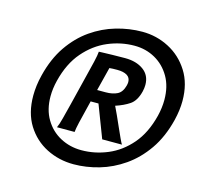

<svg xmlns="http://www.w3.org/2000/svg" viewBox="-105 -834 1012 961"><g transform="rotate(15 400.5 -353.0)"><path d="M498.5 -640.1Q427.7 -640.1 360.6 -611.6Q293.5 -583 242.2 -523.4Q190.9 -463.9 167.5 -370.1Q156.7 -327.1 156.7 -287.1Q156.7 -218.3 186.3 -168.7Q215.8 -119.1 265.6 -92.5Q315.4 -65.9 375 -65.9Q444.8 -65.9 510.7 -93.5Q576.7 -121.1 627.2 -179.7Q677.7 -238.3 701.2 -332Q711.9 -375.5 711.9 -416.5Q711.9 -485.8 682.9 -535.9Q653.8 -585.9 605.5 -613Q557.1 -640.1 498.5 -640.1ZM518.1 -717.8Q591.8 -717.8 656.2 -684.3Q720.7 -650.9 760.7 -587.6Q800.8 -524.4 800.8 -434.6Q800.8 -387.2 787.6 -333Q764.6 -240.7 719 -175Q673.3 -109.4 613.5 -67.9Q553.7 -26.4 487.1 -7.1Q420.4 12.2 355.5 12.2Q279.3 12.2 214.8 -20.5Q150.4 -53.2 111.3 -115.7Q72.3 -178.2 72.3 -268.1Q72.3 -293 75.7 -320.1Q79.1 -347.2 86.4 -376Q108.9 -466.8 153.3 -531.5Q197.8 -596.2 256.8 -637.5Q315.9 -678.7 383.1 -698.2Q450.2 -717.8 518.1 -717.8ZM357.4 -314 346.7 -270.5Q335.9 -228.5 328.4 -195.6Q320.8 -162.6 319.3 -145.5H228Q236.3 -163.1 244.6 -195.8Q252.9 -228.5 263.7 -270.5L303.7 -432.6Q314.5 -474.6 323 -511.2Q331.5 -547.9 332.5 -564.9Q332.5 -564.9 352.5 -565.7Q372.6 -566.4 403.6 -567.1Q434.6 -567.9 468.3 -567.9Q526.4 -567.9 563.5 -541Q600.6 -514.2 600.6 -464.4Q600.6 -448.2 596.2 -429.7Q583.5 -378.9 553.5 -358.6Q523.4 -338.4 481.4 -324.7Q489.7 -308.1 502 -281Q514.2 -253.9 526.9 -225.1Q539.6 -196.3 549.8 -174.3Q560.1 -152.3 564.5 -145.5H462.4L397.9 -314ZM404.8 -499.5 374 -377.4H418Q454.1 -377.4 478.3 -389.6Q502.4 -401.9 511.7 -438.5Q514.2 -449.2 514.2 -456.1Q514.2 -479 496.1 -490Q478 -501 445.8 -501Q429.7 -501 423.1 -500.7Q416.5 -500.5 404.8 -499.5Z"/></g></svg>

Font: Andika
Style: Bold Italic
Weight: 700
Italic angle: -14°
Designer: Victor Gaultney, Annie Olsen, Julie Remington, Don Collingsworth, Eric Hays, Becca Hirsbrunner
Foundry: SIL International
Version: Version 6.101